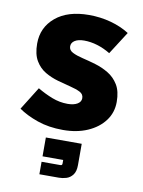

<svg xmlns="http://www.w3.org/2000/svg" viewBox="-82 -560 620 833"><g transform="rotate(10 228.0 -144.0)"><path d="M217 8Q154 8 104 -9.5Q54 -27 20 -51L83 -152Q115 -133 148.5 -120Q182 -107 217 -107Q244 -107 260 -116.5Q276 -126 276 -142Q276 -160 259 -168.5Q242 -177 215.5 -183.5Q189 -190 159 -198.5Q129 -207 102.5 -222.5Q76 -238 59 -266.5Q42 -295 42 -342Q42 -413 95.5 -458Q149 -503 243 -503Q293 -503 339 -490.5Q385 -478 421 -455L357 -355Q329 -372 299.5 -381Q270 -390 241 -390Q215 -390 200 -380.5Q185 -371 185 -355Q185 -338 202.5 -329Q220 -320 247.5 -313.5Q275 -307 305.5 -298Q336 -289 363.5 -272.5Q391 -256 408.5 -227.5Q426 -199 426 -152Q426 -105 399 -69Q372 -33 325 -12.5Q278 8 217 8ZM150 215V160H233Q241 160 241 152V136H150V53H308V147Q308 175 296.5 190Q285 205 268.5 210Q252 215 236 215Z"/></g></svg>

Font: SUSE ExtraBold
Style: Regular
Weight: 800
Designer: Rene Bieder
Foundry: SUSE
Version: Version 1.000